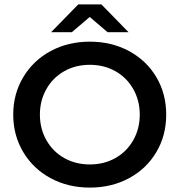

<svg xmlns="http://www.w3.org/2000/svg" viewBox="-20 -842 814 871"><path d="M387.5 9Q289 9 210 -33.5Q131 -76 85.5 -152Q40 -228 40 -322Q40 -416 85.5 -492Q131 -568 210 -610.5Q289 -653 387.5 -653Q486 -653 565 -610.5Q644 -568 689 -492.5Q734 -417 734 -322Q734 -227 689 -151.5Q644 -76 565 -33.5Q486 9 387.5 9ZM387.5 -96Q452 -96 503.5 -125Q555 -154 584.5 -206Q614 -258 614 -322Q614 -386 584.5 -438Q555 -490 503.5 -519Q452 -548 387.5 -548Q323 -548 271.5 -519Q220 -490 190.5 -438Q161 -386 161 -322Q161 -258 190.5 -206Q220 -154 271.5 -125Q323 -96 387.5 -96ZM468 -696 387 -765 306 -696H212L335 -822H440L563 -696Z"/></svg>

Font: Montserrat Ace
Style: Bold
Weight: 600
Designer: Julieta Ulanovsky
Foundry: Julieta Ulanovsky
Version: Version 1